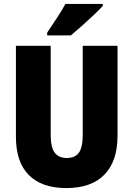

<svg xmlns="http://www.w3.org/2000/svg" viewBox="-20 -947 679 977"><path d="M578 -255Q578 -127 511.5 -58.5Q445 10 317 10Q193 10 127 -56Q61 -122 61 -251V-714H238V-261Q238 -197 258.5 -170Q279 -143 320 -143Q362 -143 381.5 -170Q401 -197 401 -262V-714H578ZM503 -917Q487 -899 458.5 -872Q430 -845 398.5 -817Q367 -789 341 -767H220V-781Q244 -817 269.5 -855.5Q295 -894 313 -927H503Z"/></svg>

Font: Noto Sans Lao Condensed Black
Style: Regular
Weight: 900
Width: 3
Designer: Monotype Design Team
Foundry: Monotype Imaging Inc.
Version: Version 2.003; ttfautohint (v1.8.4.7-5d5b)